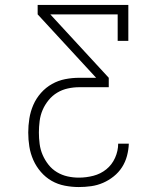

<svg xmlns="http://www.w3.org/2000/svg" viewBox="-20 -550 640 775"><path d="M298 205Q270 205 241.5 199.5Q213 194 188.5 180Q164 166 145 144Q126 122 114.5 96Q103 70 98.5 42Q94 14 94 -15Q94 -43 98.5 -71.5Q103 -100 114.5 -126.5Q126 -153 145.5 -175Q165 -197 190 -211Q215 -225 243 -230.5Q271 -236 300 -236H368L132 -492V-530H498V-385H455V-492H183L419 -236V-198H300Q277 -198 254 -193Q231 -188 211 -176Q191 -164 176 -145.5Q161 -127 152 -106Q143 -85 140 -61.5Q137 -38 137 -15Q137 -15 137 -15Q137 -15 137 -15Q137 8 140 31Q143 54 152 75Q161 96 175.5 114.5Q190 133 210 145Q230 157 252.5 162Q275 167 298 167Q328 167 357 159.5Q386 152 409 133.5Q432 115 444.5 87Q457 59 457 30H500Q499 55 492.5 79.5Q486 104 472.5 125Q459 146 439 162Q419 178 396 188Q373 198 348 201.5Q323 205 298 205Z"/></svg>

Font: Iosevka Slab XLtEx
Style: Regular
Weight: 200
Width: 7
Monospace: yes
Designer: Belleve Invis
Foundry: Belleve Invis
Version: Version 11.1.0; ttfautohint (v1.8.3)